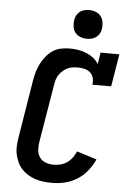

<svg xmlns="http://www.w3.org/2000/svg" viewBox="-63 -1011 726 1065"><g transform="rotate(5 300.0 -478.5)"><path d="M268 8Q244 8 220.5 5.5Q197 3 174.5 -4.5Q152 -12 133 -23.5Q114 -35 98.5 -51.5Q83 -68 73.5 -89Q64 -110 59 -133Q54 -156 55.5 -180Q57 -204 61 -228L114 -553Q118 -576 125 -599.5Q132 -623 143.5 -645Q155 -667 171.5 -687Q188 -707 209 -720.5Q230 -734 254.5 -738.5Q279 -743 302 -743Q326 -743 349.5 -739Q373 -735 394 -726.5Q415 -718 433 -704Q451 -690 463 -671L473 -735H578L548 -554H443Q447 -573 442 -591.5Q437 -610 424 -621.5Q411 -633 392.5 -637.5Q374 -642 355 -642Q341 -642 326 -640Q311 -638 297.5 -631.5Q284 -625 272 -614.5Q260 -604 251.5 -591.5Q243 -579 238.5 -565Q234 -551 232 -536L178 -212Q174 -189 176 -166Q178 -143 190.5 -125.5Q203 -108 224 -100.5Q245 -93 268 -93Q287 -93 306.5 -98Q326 -103 342.5 -114.5Q359 -126 371 -142.5Q383 -159 391 -178L502 -143Q487 -109 463 -79Q439 -49 407 -29Q375 -9 339.5 -0.5Q304 8 268 8ZM390 -805Q371 -805 353.5 -812Q336 -819 325 -833Q314 -847 311.5 -866Q309 -885 312 -904Q314 -918 321 -930Q328 -942 339 -950.5Q350 -959 363.5 -962Q377 -965 390 -965Q409 -965 427 -958Q445 -951 455.5 -937Q466 -923 469 -904Q472 -885 469 -866Q467 -852 460 -840Q453 -828 441.5 -819.5Q430 -811 416.5 -808Q403 -805 390 -805Z"/></g></svg>

Font: Iosevka Curly Slab Extended
Style: Bold Italic
Weight: 700
Width: 7
Italic angle: -9°
Monospace: yes
Designer: Belleve Invis
Foundry: Belleve Invis
Version: Version 11.0.0; ttfautohint (v1.8.3)